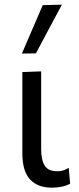

<svg xmlns="http://www.w3.org/2000/svg" viewBox="-20 -812 346 842"><path d="M207 11Q145 11 111.5 -25.5Q78 -62 78 -139.5V-496L160.5 -499V-158.5Q160.5 -110.5 176 -85.8Q191.5 -61 230.5 -61Q243.5 -61 255.5 -64.2Q267.5 -67.5 281.5 -76L287.5 -6.5Q256 11 207 11ZM76 -577Q99 -630.5 122 -684Q145 -737 167.5 -789.5L251.5 -791.5Q222.5 -737.5 194 -684.2Q165.5 -631 137.5 -578Z"/></svg>

Font: Heraclito
Style: Regular
Weight: 400
Designer: Kostas Bartsokas (font) & Cristiano Sobral (main changes)
Foundry: Kostas Bartsokas (font) & Cristiano Sobral (main changes)
Version: Version 1.00;July 8, 2020;FontCreator 13.0.0.2655 64-bit